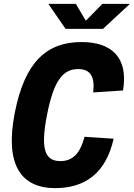

<svg xmlns="http://www.w3.org/2000/svg" viewBox="-20 -959 690 991"><path d="M222.5 -365C257 -542 304 -602.5 383.5 -602.5C446.5 -602.5 470.5 -564 461 -482L615 -492C644 -665 552.5 -742 401.5 -742C224 -742 108 -643.5 56 -375C3.5 -106.5 90 12 265 12C417.5 12 527 -64.5 566.5 -243L416.5 -253C393 -165.5 354.5 -127.5 291.5 -127.5C212 -127.5 188 -188 222.5 -365ZM229.5 -939H371.5L423 -852L508.5 -939H650.5L511.5 -810H318.5Z"/></svg>

Font: Monaspace Neon ExtraBold
Style: Italic
Weight: 800
Italic angle: -11°
Designer: Riley Cran & the Lettermatic Team
Foundry: Lettermatic
Version: Version 1.200 (Monaspace Neon)